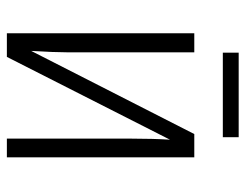

<svg xmlns="http://www.w3.org/2000/svg" viewBox="-96 -602 698 545"><g transform="rotate(90 252.5 -329.0)"><path d="M128 -171Q128 -135 124 -69L360 -532H426V0H373V-354Q373 -414 376 -463L141 0H74V-532H128ZM369 -613H129V-658H369Z"/></g></svg>

Font: Noto Sans Display Light Narrow
Style: Regular
Weight: 300
Width: 4
Designer: Monotype Design team
Foundry: Monotype Imaging Inc.
Version: Version 1.000